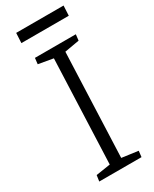

<svg xmlns="http://www.w3.org/2000/svg" viewBox="-220 -917 781 972"><g transform="rotate(-30 170.5 -431.0)"><path d="M164 -655 78 -670 82 -705H321L317 -670L231 -655L207 -48L302 -35L298 0H51L56 -35L140 -48ZM63 -862H340L337 -804H60Z"/></g></svg>

Font: Literata 24pt Light
Style: Italic
Weight: 300
Italic angle: -2°
Designer: Latin by Veronika Burian and Jose Scaglione. Greek by Irene Vlachou. Cyrillic by Vera Evstafieva
Foundry: TypeTogether
Version: Version 3.103;gftools[0.9.29]